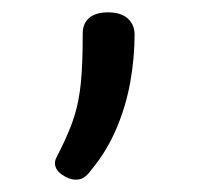

<svg xmlns="http://www.w3.org/2000/svg" viewBox="-20 -100 353 311"><path d="M103 191Q92 191 80.5 183Q69 175 69 164Q69 160 71.5 155Q74 150 78 142Q93 112 100.5 88Q108 64 111 34Q114 4 114 -46Q114 -62 124.5 -71Q135 -80 155 -80Q176 -80 187 -70Q198 -60 198 -44Q198 -6 191 33Q184 72 168.5 108.5Q153 145 128 175Q124 181 118 186Q112 191 103 191Z"/></svg>

Font: Playwrite US Modern Light
Style: Regular
Weight: 300
Designer: Veronika Burian, José Scaglione
Foundry: TypeTogether
Version: Version 1.003